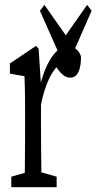

<svg xmlns="http://www.w3.org/2000/svg" viewBox="-20 -776 400 796"><path d="M26.9 0V-43.5L110.8 -67.4H130.9L214.8 -43.5V0ZM81.5 0Q82.5 -27.3 83 -72.8Q83.5 -118.2 83.7 -166.5Q84 -214.8 84 -252.4V-310.1Q84 -343.3 83.7 -367.9Q83.5 -392.6 83 -414.3Q82.5 -436 81.5 -460L21 -470.7V-512.7L129.4 -585.9L140.1 -574.2L149.9 -424.3V-421.9V-252.4Q149.9 -214.8 150.4 -166.5Q150.9 -118.2 151.4 -73.2Q151.9 -28.3 152.3 0ZM148.4 -334 136.7 -416H145Q157.7 -470.2 176.3 -507.6Q194.8 -544.9 216.6 -565.4Q238.3 -585.9 259.8 -585.9Q277.3 -585.9 293.7 -573.7Q310.1 -561.5 315.9 -541.5Q315.9 -500 304.9 -477.1Q293.9 -454.1 271 -454.1Q258.3 -454.1 246.6 -461.7Q234.9 -469.2 223.1 -484.4L202.6 -512.7L240.2 -523.4Q204.6 -494.1 182.9 -448.2Q161.1 -402.3 148.4 -334ZM164.1 -755.9 284.7 -584H220.7L341.3 -755.9L359.9 -731.4L282.2 -554.2H224.1L145.5 -731.4Z"/></svg>

Font: Scarab Serif
Style: Regular
Weight: 400
Designer: John Roberts
Foundry: Scarab
Version: 1.0